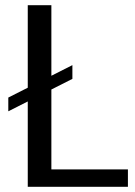

<svg xmlns="http://www.w3.org/2000/svg" viewBox="-20 -720 522 740"><path d="M157 -67H473V0H87V-700H178V-15ZM259 -469V-416L12 -291V-344Z"/></svg>

Font: Pathway Extreme 72pt Medium
Style: Regular
Weight: 500
Designer: Eduardo Rodriguez Tunni
Foundry: Eduardo Rodriguez Tunni
Version: Version 1.001;gftools[0.9.26]